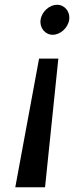

<svg xmlns="http://www.w3.org/2000/svg" viewBox="-20 -551 321 806"><path d="M150.4 -468C145.4 -433.3 170 -405 201.4 -405C232.7 -405 265.4 -433.3 270.4 -468C275.4 -502.7 250.9 -531 219.5 -531C188.2 -531 155.4 -502.7 150.4 -468ZM44.2 235H169.1L224.9 -305H144Z"/></svg>

Font: Hussar Ekologiczny
Style: Regular
Weight: 400
Foundry: Cannot Into Space Fonts
Version: Version 0.97